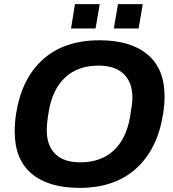

<svg xmlns="http://www.w3.org/2000/svg" viewBox="-20 -892 833 924"><path d="M321.8 -754.9 340.8 -872.1H460L439.9 -754.9ZM527.8 -754.9 547.9 -872.1H667L647 -754.9ZM362.8 12.2Q213.4 12.2 132.1 -56.4Q50.8 -125 50.8 -257.8Q50.8 -304.7 58.1 -349.1Q85.4 -516.1 188 -607.2Q290.5 -698.2 459 -698.2Q608.4 -698.2 690.2 -629.6Q772 -561 772 -428.2Q772 -387.7 764.2 -339.8Q736.8 -171.9 633.8 -79.8Q530.8 12.2 362.8 12.2ZM365.2 -110.8Q465.8 -110.8 526.9 -167.5Q587.9 -224.1 606 -330.1Q617.2 -395 617.2 -421.9Q617.2 -495.6 575.4 -535.9Q533.7 -576.2 454.1 -576.2Q355 -576.2 293.9 -519.5Q232.9 -462.9 214.8 -356.9Q205.1 -300.3 205.1 -265.1Q205.1 -191.4 246.1 -151.1Q287.1 -110.8 365.2 -110.8Z"/></svg>

Font: Archivo
Style: Bold Italic
Weight: 700
Italic angle: -10°
Designer: Hector Gatti
Foundry: Omnibus-Type
Version: Version 2.001